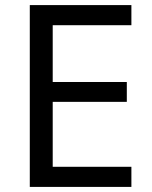

<svg xmlns="http://www.w3.org/2000/svg" viewBox="-20 -734 596 754"><path d="M496 0H97V-714H496V-635H187V-412H478V-334H187V-79H496Z"/></svg>

Font: Noto Sans Cherokee
Style: Regular
Weight: 400
Designer: Monotype Design Team
Foundry: Monotype Imaging Inc.
Version: Version 2.001